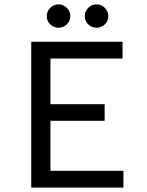

<svg xmlns="http://www.w3.org/2000/svg" viewBox="-20 -859 672 879"><path d="M123 0V-668H541V-591H211V-382H459V-306H211V-77H545V0ZM422 -732Q400 -732 384 -747.5Q368 -763 368 -785Q368 -807 384 -823Q400 -839 422 -839Q444 -839 460 -823Q476 -807 476 -785Q476 -763 460 -747.5Q444 -732 422 -732ZM248 -732Q226 -732 210 -747.5Q194 -763 194 -785Q194 -807 210 -823Q226 -839 248 -839Q270 -839 286 -823Q302 -807 302 -785Q302 -763 286 -747.5Q270 -732 248 -732Z"/></svg>

Font: Atkinson Hyperlegible Mono ExtraLight
Style: Regular
Weight: 400
Monospace: yes
Version: Version 2.001